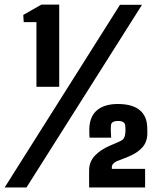

<svg xmlns="http://www.w3.org/2000/svg" viewBox="-88 -821 694 841"><path d="M71.6 -440.7V-724.1H15.9L13.9 -755.6L93.1 -800.7H171.4V-440.7ZM-67.5 0 437.5 -800H534L28.1 0ZM302.5 0Q302.2 -36.7 302.2 -51.9Q302.2 -67 302.5 -79.2Q303.8 -114.4 328.4 -140Q352.9 -165.6 393.3 -182.9L434 -200.5Q449.6 -207.2 454.5 -215.1Q459.3 -223 460.5 -235.4Q461.9 -246.6 461.6 -254.3Q461.4 -262 460.5 -271.8Q460.2 -279.7 452.7 -285.4Q445.3 -291.1 428.8 -291.1Q399.3 -291.1 398 -271.8Q396.8 -258.4 397.7 -241.7Q398.5 -225 399 -217.9H304.2Q303.7 -228.6 303.2 -237.6Q302.7 -246.6 303.2 -259.7Q305.9 -313.4 338.5 -339.4Q371.1 -365.5 428.2 -365.5Q491.8 -365.5 524.3 -338.4Q556.8 -311.3 557 -259.7Q557.2 -255.3 557.2 -252.1Q557.3 -248.8 557.3 -245.3Q557.4 -241.8 557.3 -236.2Q557.2 -198.9 534.6 -174.3Q512 -149.6 471.4 -133.6L423.2 -114.6Q414.9 -111.1 408.4 -104.3Q401.9 -97.5 401.9 -90V-81.2H547.6V0Z"/></svg>

Font: Big Shoulders Text SC Thin
Style: Regular
Weight: 100
Designer: Patric King
Foundry: XO Type Co
Version: Version 2.002